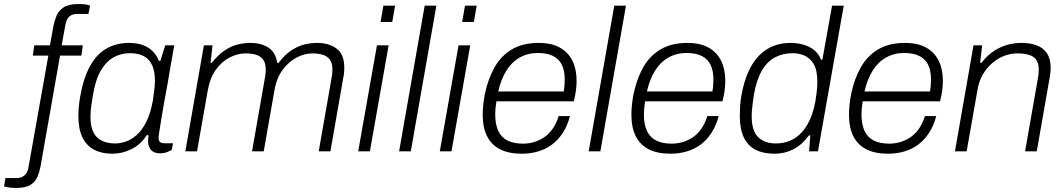

<svg xmlns="http://www.w3.org/2000/svg" viewBox="-103 -751 5278 953"><path d="M-24 182Q-36 182 -47 181Q-58 180 -67 178Q-76 176 -83 174L-76 133H-23Q3 133 18.5 119.5Q34 106 38 81L137 -475H60L67 -526H145L162 -621Q167 -647 177.5 -672.5Q188 -698 213 -714.5Q238 -731 286 -731Q297 -731 307.5 -730.5Q318 -730 327.5 -728Q337 -726 344 -723L336 -682H282Q255 -682 241 -669Q227 -656 222 -630L203 -526H308L301 -475H195L98 76Q93 102 83 126.5Q73 151 48.5 166.5Q24 182 -24 182Z M455 12Q402 12 364 -8Q326 -28 306 -69.5Q286 -111 286 -176Q286 -196 288 -218.5Q290 -241 294 -266Q310 -361 343 -421.5Q376 -482 425.5 -510Q475 -538 537 -538Q574 -538 602.5 -528.5Q631 -519 652 -499.5Q673 -480 686 -449H693L717 -526H762L741 -408Q737 -380 729.5 -339.5Q722 -299 714 -255Q706 -211 699.5 -171Q693 -131 688.5 -102.5Q684 -74 684 -66Q684 -53 691 -46.5Q698 -40 711 -40H756L749 -6Q739 -1 724.5 4.5Q710 10 693 10Q663 10 648.5 -4.5Q634 -19 632 -46Q632 -53 632.5 -61.5Q633 -70 634 -79L627 -82Q595 -33 549 -10.5Q503 12 455 12ZM469 -39Q493 -39 520.5 -48Q548 -57 574.5 -80Q601 -103 622.5 -145Q644 -187 656 -253Q659 -277 661.5 -294.5Q664 -312 665 -325.5Q666 -339 666 -350Q666 -395 653 -425.5Q640 -456 612.5 -471.5Q585 -487 542 -487Q499 -487 462.5 -467.5Q426 -448 398.5 -402.5Q371 -357 358 -277Q353 -248 350.5 -229.5Q348 -211 347 -197.5Q346 -184 346 -172Q346 -102 377.5 -70.5Q409 -39 469 -39Z M817 0 909 -526H952L942 -439H948Q980 -479 1011 -500Q1042 -521 1074.5 -529.5Q1107 -538 1140 -538Q1193 -538 1229 -515Q1265 -492 1273 -439H1280Q1310 -479 1341.5 -500Q1373 -521 1405 -529.5Q1437 -538 1471 -538Q1530 -538 1568 -509.5Q1606 -481 1606 -415Q1606 -404 1605 -391.5Q1604 -379 1601 -366L1537 0H1479L1543 -365Q1545 -376 1546 -386Q1547 -396 1547 -404Q1547 -438 1534 -455.5Q1521 -473 1498 -479.5Q1475 -486 1448 -486Q1408 -486 1368.5 -465Q1329 -444 1299 -403Q1269 -362 1259 -301L1206 0H1148L1212 -365Q1214 -376 1215 -386Q1216 -396 1216 -404Q1216 -438 1203 -455.5Q1190 -473 1167 -479.5Q1144 -486 1116 -486Q1077 -486 1037.5 -466Q998 -446 968.5 -405Q939 -364 928 -301L875 0Z M1786 -642 1800 -723H1858L1844 -642ZM1675 0 1768 -526H1826L1733 0Z M1878 0 2005 -723H2063L1936 0Z M2191 -642 2205 -723H2263L2249 -642ZM2080 0 2173 -526H2231L2138 0Z M2487 12Q2422 12 2379 -10Q2336 -32 2314.5 -75Q2293 -118 2293 -181Q2293 -207 2296 -234Q2299 -261 2304 -286Q2320 -361 2352 -417.5Q2384 -474 2438 -506Q2492 -538 2571 -538Q2635 -538 2676.5 -514.5Q2718 -491 2738.5 -449Q2759 -407 2759 -350Q2759 -327 2755.5 -301Q2752 -275 2745 -248H2361Q2358 -230 2356.5 -214Q2355 -198 2355 -184Q2355 -133 2370.5 -100.5Q2386 -68 2417 -53Q2448 -38 2493 -38Q2520 -38 2546.5 -45.5Q2573 -53 2597 -69Q2621 -85 2639.5 -111Q2658 -137 2670 -175H2726Q2714 -128 2691 -92.5Q2668 -57 2637.5 -34Q2607 -11 2568.5 0.5Q2530 12 2487 12ZM2370 -297H2695Q2698 -313 2699 -328.5Q2700 -344 2700 -357Q2700 -400 2686 -429Q2672 -458 2642.5 -473Q2613 -488 2566 -488Q2517 -488 2477 -465.5Q2437 -443 2410.5 -400.5Q2384 -358 2370 -297Z M2819 0 2946 -723H3004L2877 0Z M3225 12Q3160 12 3117 -10Q3074 -32 3052.5 -75Q3031 -118 3031 -181Q3031 -207 3034 -234Q3037 -261 3042 -286Q3058 -361 3090 -417.5Q3122 -474 3176 -506Q3230 -538 3309 -538Q3373 -538 3414.5 -514.5Q3456 -491 3476.5 -449Q3497 -407 3497 -350Q3497 -327 3493.5 -301Q3490 -275 3483 -248H3099Q3096 -230 3094.5 -214Q3093 -198 3093 -184Q3093 -133 3108.5 -100.5Q3124 -68 3155 -53Q3186 -38 3231 -38Q3258 -38 3284.5 -45.5Q3311 -53 3335 -69Q3359 -85 3377.5 -111Q3396 -137 3408 -175H3464Q3452 -128 3429 -92.5Q3406 -57 3375.5 -34Q3345 -11 3306.5 0.5Q3268 12 3225 12ZM3108 -297H3433Q3436 -313 3437 -328.5Q3438 -344 3438 -357Q3438 -400 3424 -429Q3410 -458 3380.5 -473Q3351 -488 3304 -488Q3255 -488 3215 -465.5Q3175 -443 3148.5 -400.5Q3122 -358 3108 -297Z M3742 12Q3686 12 3647.5 -7.5Q3609 -27 3589 -69Q3569 -111 3569 -176Q3569 -199 3570.5 -224Q3572 -249 3577 -277Q3589 -344 3611 -393.5Q3633 -443 3664.5 -475Q3696 -507 3735 -522.5Q3774 -538 3821 -538Q3853 -538 3882.5 -530Q3912 -522 3935.5 -504.5Q3959 -487 3972 -455H3979L4027 -723H4085L3957 0H3913L3919 -79H3912Q3878 -32 3835 -10Q3792 12 3742 12ZM3747 -39Q3800 -39 3839.5 -63.5Q3879 -88 3905.5 -134.5Q3932 -181 3944 -247Q3948 -271 3950 -288.5Q3952 -306 3953 -319Q3954 -332 3954 -343Q3954 -404 3935 -434.5Q3916 -465 3888 -476Q3860 -487 3832 -487Q3782 -487 3743 -466Q3704 -445 3678 -399.5Q3652 -354 3639 -281Q3635 -252 3632.5 -233Q3630 -214 3629 -200Q3628 -186 3628 -175Q3628 -101 3660.5 -70Q3693 -39 3747 -39Z M4305 12Q4240 12 4197 -10Q4154 -32 4132.5 -75Q4111 -118 4111 -181Q4111 -207 4114 -234Q4117 -261 4122 -286Q4138 -361 4170 -417.5Q4202 -474 4256 -506Q4310 -538 4389 -538Q4453 -538 4494.5 -514.5Q4536 -491 4556.5 -449Q4577 -407 4577 -350Q4577 -327 4573.5 -301Q4570 -275 4563 -248H4179Q4176 -230 4174.5 -214Q4173 -198 4173 -184Q4173 -133 4188.5 -100.5Q4204 -68 4235 -53Q4266 -38 4311 -38Q4338 -38 4364.5 -45.5Q4391 -53 4415 -69Q4439 -85 4457.5 -111Q4476 -137 4488 -175H4544Q4532 -128 4509 -92.5Q4486 -57 4455.5 -34Q4425 -11 4386.5 0.5Q4348 12 4305 12ZM4188 -297H4513Q4516 -313 4517 -328.5Q4518 -344 4518 -357Q4518 -400 4504 -429Q4490 -458 4460.5 -473Q4431 -488 4384 -488Q4335 -488 4295 -465.5Q4255 -443 4228.5 -400.5Q4202 -358 4188 -297Z M4637 0 4729 -526H4772L4762 -439H4768Q4800 -479 4833.5 -500Q4867 -521 4900.5 -529.5Q4934 -538 4968 -538Q5010 -538 5042.5 -526Q5075 -514 5093.5 -486.5Q5112 -459 5112 -414Q5112 -403 5110.5 -390.5Q5109 -378 5107 -365L5043 0H4985L5049 -364Q5051 -376 5052 -386Q5053 -396 5053 -404Q5053 -438 5039.5 -455.5Q5026 -473 5001.5 -479.5Q4977 -486 4946 -486Q4915 -486 4883.5 -474.5Q4852 -463 4824 -439.5Q4796 -416 4775.5 -381.5Q4755 -347 4748 -300L4695 0Z"/></svg>

Font: Archivo SemiBold ExtraLight
Style: Italic
Weight: 250
Italic angle: -10°
Version: Version 2.001